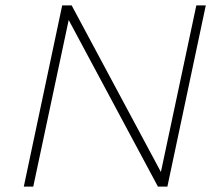

<svg xmlns="http://www.w3.org/2000/svg" viewBox="-20 -690 781 710"><path d="M210 -670 68 0H103L234 -616L564 0H599L741 -670H706L575 -54L245 -670Z"/></svg>

Font: LT Wave Text Thin Italic
Style: Regular
Weight: 100
Designer: Daniel Lyons
Version: Version 2.5 (Glyphs App)